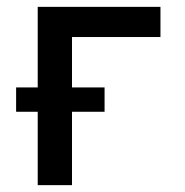

<svg xmlns="http://www.w3.org/2000/svg" viewBox="-20 -540 540 560"><path d="M90 0V-214H27V-285H90V-520H448V-432H190V-285H285V-214H190V0Z"/></svg>

Font: Iosevka Semibold
Style: Regular
Weight: 600
Monospace: yes
Designer: Belleve Invis
Foundry: Belleve Invis
Version: Version 33.2.3; ttfautohint (v1.8.4)